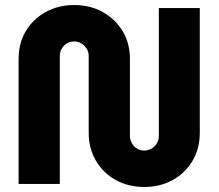

<svg xmlns="http://www.w3.org/2000/svg" viewBox="-20 -732 870 764"><path d="M554 12Q491 12 441 -15.5Q391 -43 362 -92Q333 -141 333 -203V-509Q333 -525 325 -538Q317 -551 304 -559Q291 -567 275 -567Q259 -567 246 -559Q233 -551 225.5 -538Q218 -525 218 -509V0H54V-497Q54 -560 82.5 -608Q111 -656 161.5 -684Q212 -712 275 -712Q339 -712 389 -684Q439 -656 468 -608Q497 -560 497 -497V-191Q497 -175 505 -161.5Q513 -148 525.5 -140.5Q538 -133 553 -133Q569 -133 582.5 -140.5Q596 -148 604 -161.5Q612 -175 612 -191V-700H775V-203Q775 -141 746 -92Q717 -43 667 -15.5Q617 12 554 12Z"/></svg>

Font: MuseoModerno SemiBold
Style: Bold
Weight: 700
Version: Version 1.001